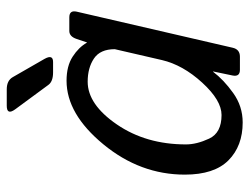

<svg xmlns="http://www.w3.org/2000/svg" viewBox="-106 -635 749 577"><g transform="rotate(-90 268.5 -346.5)"><path d="M228.5 -675.3Q210 -700.7 239.3 -700.7H288.6Q314.9 -700.7 325.2 -682.6L379.9 -587.4Q394.5 -561.5 370.6 -561.5H339.4Q312 -561.5 301.8 -575.7ZM32.2 -165.5Q32.2 -299.8 123.3 -410.4Q214.4 -521 314.5 -521Q358.4 -521 386.7 -502.7Q415 -484.4 428.7 -460H429.7L439.9 -490.7Q447.3 -512.7 463.9 -512.7H504.9Q526.9 -512.7 522 -490.7L413.6 -22Q408.7 0 386.7 0H347.2Q325.7 0 330.1 -22L342.3 -80.6H341.3Q317.4 -48.8 277.6 -20.3Q237.8 8.3 189 8.3Q118.2 8.3 75.2 -34.4Q32.2 -77.1 32.2 -165.5ZM123 -162.1Q123 -129.9 140.4 -92.5Q157.7 -55.2 211.4 -55.2Q255.4 -55.2 308.6 -113.3Q361.8 -171.4 376.5 -234.4L409.2 -376Q409.2 -419.9 381.1 -438.7Q353 -457.5 311.5 -457.5Q243.2 -457.5 183.1 -369.9Q123 -282.2 123 -162.1Z"/></g></svg>

Font: Istok Web
Style: Italic
Weight: 400
Italic angle: -13°
Designer: Andrey V. Panov
Foundry: Andrey V. Panov
Version: Version 1.0.2g